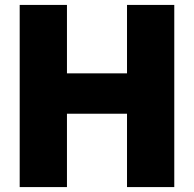

<svg xmlns="http://www.w3.org/2000/svg" viewBox="-20 -760 788 780"><path d="M496 -462V-740H688V0H496V-298H252V0H60V-740H252V-462Z"/></svg>

Font: Be Vietnam Black
Style: Regular
Weight: 900
Designer: Lam Bao; Tony Le; Vietanh Nguyen
Foundry: Yellow Type Foundry
Version: Version 5.000